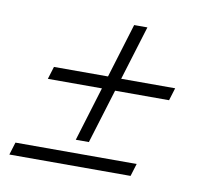

<svg xmlns="http://www.w3.org/2000/svg" viewBox="-59 -519 642 585"><g transform="rotate(10 262.5 -227.0)"><path d="M311 -454.5H352L237 -79.5H196.5ZM92.5 -286.5H467.5L455.5 -247.5H80.5ZM17 -39H392L380 0H5Z"/></g></svg>

Font: Newsreader 36pt
Style: Italic
Weight: 400
Italic angle: -17°
Designer: Hugues Gentile
Foundry: Production Type
Version: Version 1.003